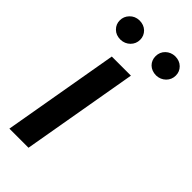

<svg xmlns="http://www.w3.org/2000/svg" viewBox="-231 -772 822 822"><g transform="rotate(45 180.0 -361.0)"><path d="M83 -721.7C64.9 -721.2 50.8 -714.8 39.6 -703.1C28.3 -691.4 22.9 -677.7 22.9 -662.1C22.9 -646.5 28.3 -633.3 39.6 -622.1C50.8 -610.8 65.4 -605.5 83.5 -605.5C100.6 -606 115.2 -612.3 126.5 -623.5C137.7 -634.8 143.6 -648.4 143.6 -665C143.6 -681.2 137.7 -694.3 126.5 -705.6C115.2 -716.3 100.6 -721.7 83 -721.7ZM239.7 -661.6C239.7 -629.9 263.2 -605 299.8 -605C316.9 -605.5 331.5 -611.8 342.8 -623C354 -634.3 359.9 -647.9 359.9 -664.6C359.9 -680.2 354.5 -693.4 343.3 -704.6C332 -715.8 317.4 -721.2 299.3 -721.2C282.7 -720.7 268.6 -714.8 257.3 -704.1C245.6 -692.9 239.7 -678.7 239.7 -661.6ZM224.1 -528.3H108.4L16.6 0H132.3Z"/></g></svg>

Font: Roboto Medium
Style: Italic
Weight: 500
Italic angle: -12°
Designer: Google
Version: Version 2.137; 2017